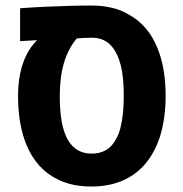

<svg xmlns="http://www.w3.org/2000/svg" viewBox="-20 -661 659 690"><path d="M308.6 9.3Q240.7 9.3 190.9 -14.6Q150.9 -33.2 121.6 -65.4Q92.3 -97.7 73.7 -143.6Q59.6 -179.2 52.2 -222.4Q44.9 -265.6 44.9 -315.9Q44.9 -359.9 52.5 -396.7Q60.1 -433.6 75 -463.4Q89.8 -493.2 112.3 -515.6L113.3 -516.6L52.2 -513.2V-631.3Q98.1 -634.8 141.8 -636.7Q185.5 -638.7 227.5 -639.9Q269.5 -641.1 309.6 -641.1Q347.7 -641.1 381.1 -633.3Q414.6 -625.5 442.4 -608.9Q477.5 -589.8 503.7 -559.3Q529.8 -528.8 546.4 -486.8Q560.5 -452.1 567.9 -409.4Q575.2 -366.7 575.2 -316.9Q575.2 -274.4 569.8 -237.1Q564.5 -199.7 554.2 -168Q537.6 -117.7 509.3 -81.1Q481 -44.4 441.9 -22.5Q385.7 9.3 308.6 9.3ZM309.6 -108.9Q338.9 -108.9 360.4 -121.3Q381.8 -133.8 395 -157.7Q406.2 -175.8 412.6 -200.4Q418.9 -225.1 421.9 -254.6Q424.8 -284.2 424.8 -316.4Q424.8 -383.3 414.1 -425.8Q403.3 -468.3 383.3 -492.2Q370.1 -508.8 351.8 -517.1Q333.5 -525.4 311 -525.4Q295.4 -525.4 282.2 -524.7Q269 -523.9 255.9 -522.9Q224.6 -485.4 209.7 -434.3Q194.8 -383.3 194.8 -315.9Q194.8 -261.7 202.1 -222.2Q209.5 -182.6 224.6 -157.2Q238.3 -133.8 259.5 -121.3Q280.8 -108.9 309.6 -108.9Z"/></svg>

Font: Wonky
Style: Regular
Weight: 400
Designer: Monotype Design Team
Foundry: Monotype Imaging Inc.
Version: Version 3.000